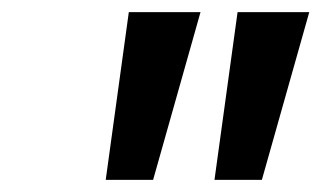

<svg xmlns="http://www.w3.org/2000/svg" viewBox="-20 -785 529 316"><path d="M232 -489H154L192 -765H310ZM411 -489H333L371 -765H489Z"/></svg>

Font: Application Medium
Style: Italic
Weight: 500
Italic angle: -12°
Designer: Wei Huang
Foundry: Wei Huang
Version: Version 0.012